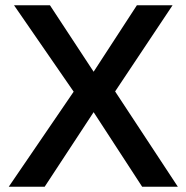

<svg xmlns="http://www.w3.org/2000/svg" viewBox="-20 -708 707 728"><path d="M335 -282.7 149.4 0H13.2L259.3 -360.4L33.2 -688H169.4L335 -436L499 -688H634.3L416.5 -361.3L654.3 0H519Z"/></svg>

Font: Arimo SemiBold
Style: Regular
Weight: 600
Designer: Steve Matteson
Foundry: Monotype Imaging Inc.
Version: Version 1.33